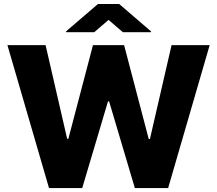

<svg xmlns="http://www.w3.org/2000/svg" viewBox="-20 -957 1105 977"><path d="M229.4 0 17.8 -727.3H212L321.7 -250.7H327.8L453.1 -727.3H611.5L736.9 -249.6H742.9L853 -727.3H1046.9L835.6 0H666.2L535.2 -441.1H529.5L398.4 0ZM459.9 -793.3 532.3 -855.8 605.1 -793.3H748.2V-797.6L586.3 -936.8H478.7L316.4 -797.6V-793.3Z"/></svg>

Font: Inter UI Extra Bold
Style: Regular
Weight: 800
Designer: Rasmus Andersson
Foundry: rsms
Version: 3.2;8d6f07862